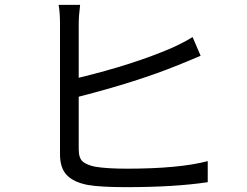

<svg xmlns="http://www.w3.org/2000/svg" viewBox="-20 -771 1017 792"><path d="M310.5 -751Q304.7 -704.1 304.7 -672.9V-450.2Q530.3 -504.9 688.5 -573.2Q742.2 -597.7 774.4 -618.2L807.6 -541Q736.3 -510.7 715.8 -502.9Q545.9 -433.6 304.7 -372.1V-155.3Q304.7 -120.1 320.3 -105.5Q335.9 -90.8 374 -83Q422.9 -75.2 502.9 -75.2Q718.8 -75.2 836.9 -106.4V-19.5Q701.2 1 500 1Q395.5 1 343.8 -7.8Q285.2 -18.6 256.3 -47.9Q227.5 -77.1 227.5 -134.8V-672.9Q227.5 -721.7 221.7 -751Z"/></svg>

Font: Min Sans
Style: Regular
Weight: 400
Designer: Jinseong-Kim, NotoSansCJK, Nunito
Foundry: Jinseong-Kim
Version: Version 1.400;Glyphs 3.1.2 (3151)